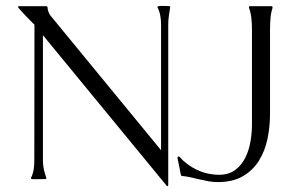

<svg xmlns="http://www.w3.org/2000/svg" viewBox="-20 -609 974 653"><path d="M85.4 -3.9Q92.3 -18.1 94.5 -32.7Q96.7 -47.4 96.7 -62.5L97.2 -524.9Q93.8 -528.3 85 -537.1Q76.2 -545.9 66.7 -555.9Q57.1 -565.9 49.3 -574.7Q41.5 -583.5 40.5 -586.4L43.9 -587.9H139.2L141.6 -585Q141.6 -578.1 144.5 -569.6Q147.5 -561 151.9 -555.7L527.8 -98.1V-526.4Q527.8 -541 525.1 -555.9Q522.5 -570.8 515.6 -584V-586.9Q522.9 -589.4 533 -588.9Q543 -588.4 550.8 -588.4Q555.2 -588.4 559.1 -586.9Q556.6 -571.3 554.4 -555.9Q552.2 -540.5 552.2 -524.9V21L550.3 24.4L547.4 23.4L126 -489.3V-62.5Q126 -47.4 129.2 -32.7Q132.3 -18.1 137.7 -3.9L136.7 -1L135.3 0Q125.5 0 115.7 0.2Q106 0.5 96.2 0.5Q93.8 0.5 90.8 0.2Q87.9 0 85.4 -1ZM836.9 -509.3Q836.9 -527.3 835 -546.6Q833 -565.9 826.7 -583V-586.4L828.6 -587.9H904.3L906.2 -586.4L907.2 -583Q901.4 -565.4 899.9 -546.6Q898.4 -527.8 898.4 -509.3V-223.1Q898.4 -179.2 889.9 -137.5Q881.3 -95.7 860.8 -62.7Q840.3 -29.8 806.2 -9.8Q772 10.3 720.7 10.3Q705.1 10.3 689.7 7.6Q674.3 4.9 658.9 1.2Q643.6 -2.4 628.4 -5.9Q613.3 -9.3 597.7 -10.7L595.2 -13.7L583.5 -72.8L585.4 -76.7H589.4Q615.2 -47.4 650.6 -31Q686 -14.6 725.6 -14.6Q758.3 -14.6 780 -31Q801.8 -47.4 814.2 -72.5Q826.7 -97.7 831.8 -127.4Q836.9 -157.2 836.9 -183.6Z"/></svg>

Font: CAT Linz
Style: Regular
Weight: 400
Designer: Peter Wiegel
Foundry: Peter Wiegel
Version: Version 1.08